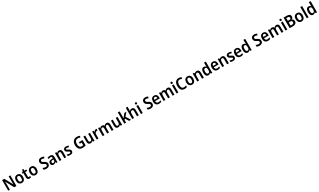

<svg xmlns="http://www.w3.org/2000/svg" viewBox="1189 -5993 18650 11235"><g transform="rotate(-30 10514.0 -375.0)"><path d="M640 0V-714H527V-355C528 -296 531 -234 533 -171H530L235 -714H85V0H198V-360C196 -421 193 -483 190 -549H194L489 0Z M1241 -272C1241 -453 1146 -552 1006 -552C854 -552 769 -448 769 -272C769 -99 861 10 1004 10C1157 10 1241 -100 1241 -272ZM892 -272C892 -391 926 -451 1005 -451C1084 -451 1118 -391 1118 -272C1118 -153 1084 -91 1006 -91C926 -91 892 -154 892 -272Z M1551 -90C1511 -90 1489 -113 1489 -161V-448H1623V-542H1489V-661H1411L1376 -544L1303 -505V-448H1368V-160C1368 -34 1428 10 1518 10C1561 10 1602 1 1629 -12V-104C1604 -96 1577 -90 1551 -90Z M2170 -272C2170 -453 2075 -552 1935 -552C1783 -552 1698 -448 1698 -272C1698 -99 1790 10 1933 10C2086 10 2170 -100 2170 -272ZM1821 -272C1821 -391 1855 -451 1934 -451C2013 -451 2047 -391 2047 -272C2047 -153 2013 -91 1935 -91C1855 -91 1821 -154 1821 -272Z M2908 -196C2908 -302 2849 -354 2743 -406C2655 -449 2618 -472 2618 -531C2618 -581 2652 -616 2713 -616C2762 -616 2807 -602 2863 -576L2902 -679C2839 -708 2780 -724 2714 -724C2579 -724 2495 -648 2495 -528C2495 -406 2579 -355 2655 -318C2740 -276 2786 -247 2786 -189C2786 -136 2751 -98 2676 -98C2612 -98 2545 -122 2488 -149V-29C2539 -3 2605 10 2671 10C2816 10 2908 -69 2908 -196Z M3217 -553C3150 -553 3085 -535 3034 -507L3073 -421C3119 -444 3163 -459 3209 -459C3264 -459 3293 -429 3293 -363V-334L3209 -331C3061 -326 2986 -270 2986 -158C2986 -53 3045 10 3139 10C3219 10 3260 -16 3301 -74H3304L3326 0H3413V-364C3413 -491 3346 -553 3217 -553ZM3236 -255 3293 -257V-209C3293 -128 3246 -83 3182 -83C3138 -83 3110 -104 3110 -157C3110 -216 3144 -252 3236 -255Z M3825 -552C3763 -552 3705 -527 3674 -472H3667L3652 -542H3558V0H3678V-267C3678 -391 3706 -452 3793 -452C3853 -452 3879 -411 3879 -330V0H3999V-357C3999 -491 3934 -552 3825 -552Z M4476 -156C4476 -246 4420 -283 4336 -322C4249 -361 4230 -377 4230 -409C4230 -440 4255 -457 4302 -457C4349 -457 4389 -441 4432 -420L4470 -512C4416 -540 4363 -552 4303 -552C4186 -552 4111 -500 4111 -404C4111 -316 4158 -278 4249 -236C4342 -195 4356 -176 4356 -145C4356 -108 4330 -85 4272 -85C4219 -85 4157 -105 4112 -130V-22C4157 0 4204 10 4271 10C4401 10 4476 -47 4476 -156Z M5089 -392V-285H5214V-108C5186 -101 5158 -96 5114 -96C4980 -96 4926 -204 4926 -356C4926 -521 5008 -618 5138 -618C5194 -618 5248 -602 5291 -578L5332 -680C5277 -707 5209 -724 5138 -724C4919 -724 4798 -580 4798 -358C4798 -129 4902 10 5104 10C5194 10 5264 -4 5336 -29V-392Z M5918 -542H5798V-271C5798 -154 5771 -91 5682 -91C5623 -91 5597 -132 5597 -215V-542H5477V-189C5477 -56 5539 10 5651 10C5714 10 5771 -16 5802 -70H5808L5824 0H5918Z M6326 -552C6260 -552 6210 -506 6182 -450H6176L6159 -542H6066V0H6186V-280C6186 -381 6246 -436 6322 -436C6334 -436 6354 -434 6365 -430L6376 -547C6361 -551 6341 -552 6326 -552Z M7033 -552C6971 -552 6915 -527 6885 -470H6874C6851 -524 6802 -552 6728 -552C6669 -552 6613 -528 6583 -471H6576L6561 -542H6467V0H6587V-266C6587 -385 6612 -452 6693 -452C6748 -452 6773 -412 6773 -330V0H6893V-283C6893 -393 6922 -452 6999 -452C7054 -452 7079 -411 7079 -330V0H7199V-356C7199 -492 7144 -552 7033 -552Z M7782 -542H7662V-271C7662 -154 7635 -91 7546 -91C7487 -91 7461 -132 7461 -215V-542H7341V-189C7341 -56 7403 10 7515 10C7578 10 7635 -16 7666 -70H7672L7688 0H7782Z M8050 -403V-760H7930V0H8050V-182L8109 -236L8255 0H8392L8189 -313L8381 -542H8246L8102 -366C8082 -343 8063 -315 8046 -289H8044C8047 -326 8050 -365 8050 -403Z M8588 -577V-760H8468V0H8588V-266C8588 -389 8616 -451 8704 -451C8762 -451 8789 -412 8789 -330V0H8909V-357C8909 -490 8845 -552 8733 -552C8671 -552 8618 -526 8588 -471H8581C8585 -495 8588 -538 8588 -577Z M9115 -752C9075 -752 9048 -733 9048 -685C9048 -638 9075 -618 9115 -618C9153 -618 9181 -638 9181 -685C9181 -732 9154 -752 9115 -752ZM9174 -542H9054V0H9174Z M9942 -196C9942 -302 9883 -354 9777 -406C9689 -449 9652 -472 9652 -531C9652 -581 9686 -616 9747 -616C9796 -616 9841 -602 9897 -576L9936 -679C9873 -708 9814 -724 9748 -724C9613 -724 9529 -648 9529 -528C9529 -406 9613 -355 9689 -318C9774 -276 9820 -247 9820 -189C9820 -136 9785 -98 9710 -98C9646 -98 9579 -122 9522 -149V-29C9573 -3 9639 10 9705 10C9850 10 9942 -69 9942 -196Z M10253 -552C10113 -552 10026 -452 10026 -267C10026 -89 10118 10 10273 10C10343 10 10392 -1 10442 -27V-126C10388 -98 10341 -85 10280 -85C10196 -85 10149 -140 10147 -242H10468V-308C10468 -458 10388 -552 10253 -552ZM10253 -461C10321 -461 10353 -406 10353 -328H10149C10154 -418 10193 -461 10253 -461Z M11150 -552C11088 -552 11032 -527 11002 -470H10991C10968 -524 10919 -552 10845 -552C10786 -552 10730 -528 10700 -471H10693L10678 -542H10584V0H10704V-266C10704 -385 10729 -452 10810 -452C10865 -452 10890 -412 10890 -330V0H11010V-283C11010 -393 11039 -452 11116 -452C11171 -452 11196 -411 11196 -330V0H11316V-356C11316 -492 11261 -552 11150 -552Z M11522 -752C11482 -752 11455 -733 11455 -685C11455 -638 11482 -618 11522 -618C11560 -618 11588 -638 11588 -685C11588 -732 11561 -752 11522 -752ZM11581 -542H11461V0H11581Z M12016 -618C12064 -618 12112 -599 12156 -576L12197 -679C12141 -707 12078 -724 12013 -724C11817 -724 11710 -570 11710 -357C11710 -131 11808 10 12003 10C12070 10 12121 0 12173 -24V-130C12118 -109 12069 -96 12017 -96C11896 -96 11838 -192 11838 -356C11838 -512 11899 -618 12016 -618Z M12744 -272C12744 -453 12649 -552 12509 -552C12357 -552 12272 -448 12272 -272C12272 -99 12364 10 12507 10C12660 10 12744 -100 12744 -272ZM12395 -272C12395 -391 12429 -451 12508 -451C12587 -451 12621 -391 12621 -272C12621 -153 12587 -91 12509 -91C12429 -91 12395 -154 12395 -272Z M13129 -552C13067 -552 13009 -527 12978 -472H12971L12956 -542H12862V0H12982V-267C12982 -391 13010 -452 13097 -452C13157 -452 13183 -411 13183 -330V0H13303V-357C13303 -491 13238 -552 13129 -552Z M13611 10C13681 10 13724 -21 13755 -68H13761L13781 0H13875V-760H13755V-566C13755 -535 13760 -498 13763 -473H13758C13728 -521 13680 -552 13611 -552C13494 -552 13418 -454 13418 -271C13418 -88 13493 10 13611 10ZM13646 -89C13577 -89 13541 -151 13541 -270C13541 -386 13577 -452 13645 -452C13730 -452 13759 -392 13759 -274V-253C13758 -142 13727 -89 13646 -89Z M14221 -552C14081 -552 13994 -452 13994 -267C13994 -89 14086 10 14241 10C14311 10 14360 -1 14410 -27V-126C14356 -98 14309 -85 14248 -85C14164 -85 14117 -140 14115 -242H14436V-308C14436 -458 14356 -552 14221 -552ZM14221 -461C14289 -461 14321 -406 14321 -328H14117C14122 -418 14161 -461 14221 -461Z M14819 -552C14757 -552 14699 -527 14668 -472H14661L14646 -542H14552V0H14672V-267C14672 -391 14700 -452 14787 -452C14847 -452 14873 -411 14873 -330V0H14993V-357C14993 -491 14928 -552 14819 -552Z M15470 -156C15470 -246 15414 -283 15330 -322C15243 -361 15224 -377 15224 -409C15224 -440 15249 -457 15296 -457C15343 -457 15383 -441 15426 -420L15464 -512C15410 -540 15357 -552 15297 -552C15180 -552 15105 -500 15105 -404C15105 -316 15152 -278 15243 -236C15336 -195 15350 -176 15350 -145C15350 -108 15324 -85 15266 -85C15213 -85 15151 -105 15106 -130V-22C15151 0 15198 10 15265 10C15395 10 15470 -47 15470 -156Z M15778 -552C15638 -552 15551 -452 15551 -267C15551 -89 15643 10 15798 10C15868 10 15917 -1 15967 -27V-126C15913 -98 15866 -85 15805 -85C15721 -85 15674 -140 15672 -242H15993V-308C15993 -458 15913 -552 15778 -552ZM15778 -461C15846 -461 15878 -406 15878 -328H15674C15679 -418 15718 -461 15778 -461Z M16272 10C16342 10 16385 -21 16416 -68H16422L16442 0H16536V-760H16416V-566C16416 -535 16421 -498 16424 -473H16419C16389 -521 16341 -552 16272 -552C16155 -552 16079 -454 16079 -271C16079 -88 16154 10 16272 10ZM16307 -89C16238 -89 16202 -151 16202 -270C16202 -386 16238 -452 16306 -452C16391 -452 16420 -392 16420 -274V-253C16419 -142 16388 -89 16307 -89Z M17304 -196C17304 -302 17245 -354 17139 -406C17051 -449 17014 -472 17014 -531C17014 -581 17048 -616 17109 -616C17158 -616 17203 -602 17259 -576L17298 -679C17235 -708 17176 -724 17110 -724C16975 -724 16891 -648 16891 -528C16891 -406 16975 -355 17051 -318C17136 -276 17182 -247 17182 -189C17182 -136 17147 -98 17072 -98C17008 -98 16941 -122 16884 -149V-29C16935 -3 17001 10 17067 10C17212 10 17304 -69 17304 -196Z M17615 -552C17475 -552 17388 -452 17388 -267C17388 -89 17480 10 17635 10C17705 10 17754 -1 17804 -27V-126C17750 -98 17703 -85 17642 -85C17558 -85 17511 -140 17509 -242H17830V-308C17830 -458 17750 -552 17615 -552ZM17615 -461C17683 -461 17715 -406 17715 -328H17511C17516 -418 17555 -461 17615 -461Z M18512 -552C18450 -552 18394 -527 18364 -470H18353C18330 -524 18281 -552 18207 -552C18148 -552 18092 -528 18062 -471H18055L18040 -542H17946V0H18066V-266C18066 -385 18091 -452 18172 -452C18227 -452 18252 -412 18252 -330V0H18372V-283C18372 -393 18401 -452 18478 -452C18533 -452 18558 -411 18558 -330V0H18678V-356C18678 -492 18623 -552 18512 -552Z M18884 -752C18844 -752 18817 -733 18817 -685C18817 -638 18844 -618 18884 -618C18922 -618 18950 -638 18950 -685C18950 -732 18923 -752 18884 -752ZM18943 -542H18823V0H18943Z M19301 -714H19102V0H19340C19487 0 19576 -77 19576 -206C19576 -310 19527 -357 19449 -374V-379C19521 -393 19558 -454 19558 -536C19558 -666 19468 -714 19301 -714ZM19314 -422H19225V-610H19306C19392 -610 19432 -583 19432 -520C19432 -454 19401 -422 19314 -422ZM19225 -321H19319C19412 -321 19447 -282 19447 -217C19447 -146 19414 -105 19325 -105H19225Z M20141 -272C20141 -453 20046 -552 19906 -552C19754 -552 19669 -448 19669 -272C19669 -99 19761 10 19904 10C20057 10 20141 -100 20141 -272ZM19792 -272C19792 -391 19826 -451 19905 -451C19984 -451 20018 -391 20018 -272C20018 -153 19984 -91 19906 -91C19826 -91 19792 -154 19792 -272Z M20379 0V-760H20259V0Z M20690 10C20760 10 20803 -21 20834 -68H20840L20860 0H20954V-760H20834V-566C20834 -535 20839 -498 20842 -473H20837C20807 -521 20759 -552 20690 -552C20573 -552 20497 -454 20497 -271C20497 -88 20572 10 20690 10ZM20725 -89C20656 -89 20620 -151 20620 -270C20620 -386 20656 -452 20724 -452C20809 -452 20838 -392 20838 -274V-253C20837 -142 20806 -89 20725 -89Z"/></g></svg>

Font: Noto Sans Gurmukhi SemiCondensed SemiBold
Style: Regular
Weight: 600
Width: 4
Designer: Jelle Bosma - Monotype Design Team
Foundry: Monotype Imaging Inc.
Version: Version 2.004